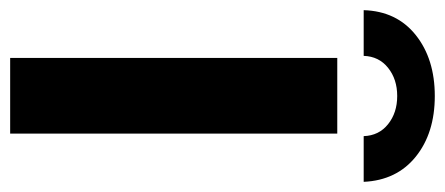

<svg xmlns="http://www.w3.org/2000/svg" viewBox="-286 -607 876 378"><g transform="rotate(90 152.0 -418.0)"><path d="M77 -644H226V0H77ZM321 -696H231Q230 -726 207.5 -744Q185 -762 152 -762Q119 -762 96.5 -744Q74 -726 73 -696H-17Q-15 -761 32 -798.5Q79 -836 152 -836Q225 -836 271.5 -798.5Q318 -761 321 -696Z"/></g></svg>

Font: Montserrat Ace
Style: Bold
Weight: 700
Designer: Julieta Ulanovsky
Foundry: Julieta Ulanovsky
Version: Version 1